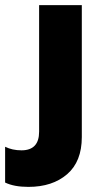

<svg xmlns="http://www.w3.org/2000/svg" viewBox="-110 -500 385 751"><path d="M-90 214V74Q-62 88 -26 88Q43 88 43 15V-480H210V36Q210 132 152.5 181.5Q95 231 1 231Q-55 231 -90 214Z"/></svg>

Font: Readiness
Style: Bold
Weight: 700
Designer: Katatrad Team
Foundry: CadsonDemak
Version: Version 1.00;January 16, 2020;FontCreator 12.0.0.2550 64-bit